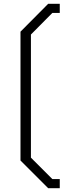

<svg xmlns="http://www.w3.org/2000/svg" viewBox="-20 -805 361 1012"><path d="M234 187 88 41V-638L234 -785H295V-737H256L143 -623V26L256 139H295V187Z"/></svg>

Font: Tomorrow Light
Style: Regular
Weight: 300
Designer: Tony de Marco, Monica Rizzolli
Foundry: Just in Type
Version: Version 2.002